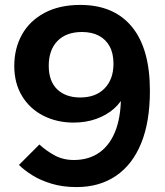

<svg xmlns="http://www.w3.org/2000/svg" viewBox="-20 -739 671 780"><path d="M140 -152Q167 -127 201.5 -108Q236 -89 280 -89Q342 -89 386 -121Q430 -153 452 -215.5Q474 -278 471 -370L489 -361Q473 -324 443 -297.5Q413 -271 371 -256Q329 -241 279 -241Q211 -241 156 -269Q101 -297 69.5 -349Q38 -401 38 -471Q38 -542 69 -598Q100 -654 160.5 -686.5Q221 -719 306 -719Q443 -719 516 -630Q589 -541 589 -370Q589 -244 553.5 -157Q518 -70 451 -24.5Q384 21 291 21Q234 21 188.5 7Q143 -7 110.5 -27.5Q78 -48 57 -69ZM441 -480Q441 -522 425.5 -550.5Q410 -579 381.5 -594Q353 -609 313 -609Q249 -609 213.5 -572.5Q178 -536 178 -472Q178 -409 212.5 -376Q247 -343 306 -343Q369 -343 405 -380Q441 -417 441 -480Z"/></svg>

Font: Moderustic SemiBold
Style: Regular
Weight: 600
Designer: Tural Alisoy
Foundry: TAFT Foundry
Version: Version 2.120